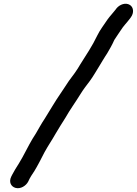

<svg xmlns="http://www.w3.org/2000/svg" viewBox="-20 -812 724 1016"><path d="M129.2 148.9C138 128.3 150.9 109.6 162 92.9C176.3 70 200.9 22.7 215.3 -5.9C237 -45.4 253 -66.9 274.1 -104.4C290.7 -132.6 308 -160.3 326 -188.6C350.7 -232.3 380.5 -272.7 404.9 -312.7C420.9 -339 437.6 -360 455.7 -384C472.6 -406.6 488.9 -435.9 505.8 -462.8L523.7 -492.6C528.7 -501.1 532 -506.6 536 -512.4L547.3 -529.9C560.8 -552.5 572.9 -573.8 584.7 -600C584.8 -600.4 585.2 -601.1 585.5 -601.6C596 -619.2 609.5 -635.9 618.4 -650.8C633.4 -674.8 650.4 -691 664.8 -710.1L671.6 -719.1C691 -744.8 686.3 -773.7 667.7 -785.6C644.7 -800.4 613.6 -788.1 597.2 -768.7L590.6 -759.9C575.7 -740.6 564.5 -730 550.1 -710.5C530.1 -680 509.9 -655.4 494.5 -623.6C468.8 -569.1 435.9 -521 404.8 -471.4C387.7 -441 365.1 -410.6 344.6 -383.9C335 -371 313.8 -335.5 300.4 -317.3C272.7 -277.6 243.6 -226.9 215.9 -182.8C199.7 -158.9 184.2 -130.2 169.6 -105.3L151.9 -77.2C130.8 -42.6 104.2 14.2 79.9 53C67.4 72.6 52.9 95.8 44.5 112.6L39.5 122.5C25.5 151.2 38.2 175 61.2 182C88.8 190.3 118.2 170.6 129.2 148.9Z"/></svg>

Font: Smoothie
Style: LightIt
Weight: 400
Foundry: Cannot Into Space Fonts
Version: Version 0.8